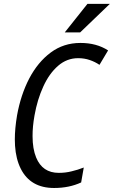

<svg xmlns="http://www.w3.org/2000/svg" viewBox="-20 -937 573 967"><path d="M481 -610.4Q459 -625.5 431.6 -634.8Q404.8 -644 373.5 -644Q316.9 -644 272.5 -605.5Q228 -566.9 198.2 -501.5Q168 -436 153.8 -355.5Q143.6 -298.3 144 -251Q144 -187.5 162.1 -143.6Q193.8 -66.4 275.9 -66.4H276.4Q310.1 -66.4 340.8 -74.2Q372.1 -81.5 401.9 -93.3L388.7 -18.1Q328.6 9.8 252.4 9.8Q133.3 9.8 84.5 -87.4Q60.1 -136.2 55.7 -203.1Q54.7 -218.8 54.7 -234.9Q54.7 -290 65.9 -356Q84.5 -459.5 127.4 -542Q170.9 -624.5 235.4 -672.4Q300.3 -720.7 384.8 -720.7H385.3H385.7Q466.3 -720.7 524.4 -683.1L481 -610.4ZM420.4 -917.5H533.2L383.8 -773.9H306.2Z"/></svg>

Font: MAUL Condensed Italic
Style: Condenced Regular Italic
Weight: 400
Italic angle: -12°
Designer: MAUL
Version: Version 1.0; 2020; ttfautohint (v1.8.3)